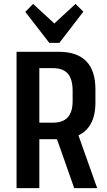

<svg xmlns="http://www.w3.org/2000/svg" viewBox="-20 -966 552 986"><path d="M65 -700H282Q375 -700 422.5 -652Q470 -604 470 -508V-438Q470 -346 422.5 -298.5Q375 -251 282 -251H177V-336H252Q303 -336 328 -363.5Q353 -391 353 -447V-499Q353 -559 328.5 -587.5Q304 -616 252 -616H156L182 -646V0H65ZM264 -276H381L479 0H361ZM408 -906 285 -746H233L110 -905L150 -946L290 -817H228L368 -946Z"/></svg>

Font: Pathway Extreme Condensed SemiBold
Style: Regular
Weight: 600
Width: 3
Version: Version 1.001;gftools[0.9.26]